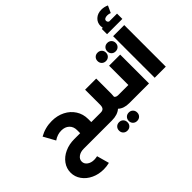

<svg xmlns="http://www.w3.org/2000/svg" viewBox="-267 -1604 2472 2472"><g transform="rotate(-45 969.5 -367.5)"><path d="M805.2 -173.8Q814.5 -173.8 819.8 -150.4Q825.2 -127 825.2 -87.9Q825.2 -47.4 819.8 -23.7Q814.5 0 805.2 0H377.9Q318.8 0 280.5 28.1Q242.2 56.2 242.2 99.1Q242.2 141.6 279.5 169.2Q316.9 196.8 373 196.8Q396 196.8 431.2 189.9L478 357.9Q426.8 371.1 372.1 371.1Q281.7 371.1 205.8 335.7Q129.9 300.3 85 237.5Q40 174.8 40 99.1Q40 22 85.4 -40.8Q130.9 -103.5 208.3 -138.7Q285.6 -173.8 377.9 -173.8H486.8V-230Q486.8 -293.9 446.3 -332Q405.8 -370.1 338.9 -370.1Q266.1 -370.1 202.1 -325.2L113.8 -484.9Q217.8 -543.9 338.9 -543.9Q438 -543.9 517.8 -503.7Q597.7 -463.4 643.3 -391.6Q689 -319.8 689 -230V-173.8Z M1257.8 -173.8Q1267.1 -173.8 1272.5 -150.4Q1277.8 -127 1277.8 -87.9Q1277.8 -47.4 1272.5 -23.7Q1267.1 0 1257.8 0H1206.5Q1108.4 0 1053.7 -51.8Q994.6 0 891.6 0H804.7Q795.4 0 790 -23.7Q784.7 -47.4 784.7 -87.9Q784.7 -127 790 -150.4Q795.4 -173.8 804.7 -173.8H860.8Q896 -173.8 911.9 -192.4Q927.7 -210.9 927.7 -251V-524.9H1129.9V-250Q1129.9 -226.6 1126.5 -196.8Q1142.6 -173.8 1179.7 -173.8ZM885.5 101.8Q907.2 80.1 940.9 80.1Q974.6 80.1 996.1 101.8Q1017.6 123.5 1017.6 157.2Q1017.6 190.9 996.1 212.4Q974.6 233.9 940.9 233.9Q907.2 233.9 885.5 212.4Q863.8 190.9 863.8 157.2Q863.8 123.5 885.5 101.8ZM1062.3 101.8Q1084 80.1 1117.7 80.1Q1151.4 80.1 1173.1 101.8Q1194.8 123.5 1194.8 157.2Q1194.8 190.9 1173.1 212.4Q1151.4 233.9 1117.7 233.9Q1084 233.9 1062.3 212.4Q1040.5 190.9 1040.5 157.2Q1040.5 123.5 1062.3 101.8Z M1433.8 -616.7Q1412.1 -595.2 1378.4 -595.2Q1344.7 -595.2 1323 -616.7Q1301.3 -638.2 1301.3 -671.9Q1301.3 -705.6 1323 -727.3Q1344.7 -749 1378.4 -749Q1412.1 -749 1433.8 -727.3Q1455.6 -705.6 1455.6 -671.9Q1455.6 -638.2 1433.8 -616.7ZM1500 -727.3Q1521.5 -749 1555.2 -749Q1588.9 -749 1610.6 -727.3Q1632.3 -705.6 1632.3 -671.9Q1632.3 -638.2 1610.6 -616.7Q1588.9 -595.2 1555.2 -595.2Q1521.5 -595.2 1500 -616.7Q1478.5 -638.2 1478.5 -671.9Q1478.5 -705.6 1500 -727.3ZM1364.3 -173.8V-524.9H1566.4V0H1257.3Q1248 0 1242.7 -23.7Q1237.3 -47.4 1237.3 -87.9Q1237.3 -127 1242.7 -150.4Q1248 -173.8 1257.3 -173.8Z M1769 -926.8H1911.1V-830.1H1632.8V-926.8H1651.9Q1647.9 -951.2 1647.9 -963.9Q1647.9 -1025.9 1691.9 -1065.9Q1735.8 -1106 1804.2 -1106Q1856.4 -1106 1902.8 -1084L1858.9 -988.8Q1833.5 -1000 1804.2 -1000Q1776.9 -1000 1761 -989.7Q1745.1 -979.5 1745.1 -961.9Q1745.1 -949.7 1751.5 -939.9Q1757.8 -930.2 1769 -926.8ZM1669.9 0V-756.8H1872.1V0Z"/></g></svg>

Font: Montserrat-Arabic ExtraBold
Style: Regular
Weight: 800
Designer: Mohamed Gaber
Foundry: Kief Type Foundry
Version: Version 5.008;PS 005.008;hotconv 1.0.88;makeotf.lib2.5.64775